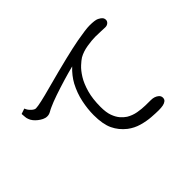

<svg xmlns="http://www.w3.org/2000/svg" viewBox="-138 -992 1276 1276"><g transform="rotate(-45 500.0 -354.0)"><path d="M160 -578Q192 -578 323 -614Q568 -680 677 -700Q766 -716 800 -716Q852 -716 871 -706.5Q890 -697 897.5 -687.5Q905 -678 905 -665Q905 -652 894 -642.5Q883 -633 867 -633Q851 -633 829.5 -634.5Q808 -636 775.5 -636Q743 -636 696.5 -628.5Q650 -621 615 -601Q599 -591 574 -568Q549 -545 525.5 -507Q502 -469 486 -413Q470 -357 470 -281Q470 -229 482 -196.5Q494 -164 511.5 -143.5Q529 -123 549 -110Q581 -91 617.5 -84.5Q654 -78 688 -77.5Q722 -77 739 -77Q773 -77 795 -58Q807 -47 807 -31.5Q807 -16 796.5 -7.5Q786 1 769.5 4.5Q753 8 727.5 8Q702 8 660.5 5Q619 2 575 -10.5Q531 -23 494 -51Q447 -88 423 -139Q399 -190 399 -275Q399 -332 412 -394Q425 -456 456 -515Q483 -564 527 -605Q432 -581 320 -543Q268 -525 238 -511Q224 -505 208.5 -496Q193 -487 176 -487Q159 -487 143 -495Q111 -511 89 -538Q78 -552 74 -565Q69 -577 68.5 -588Q68 -599 66 -619L104 -632L108 -623Q116 -606 132 -592Q148 -578 160 -578Z"/></g></svg>

Font: Early Summer Mincho Screen
Style: Regular
Weight: 400
Designer: GuiWonder
Version: Version 1.002